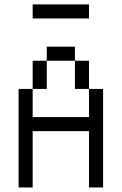

<svg xmlns="http://www.w3.org/2000/svg" viewBox="-20 -832 540 852"><path d="M375 -750V-812.5H125V-750ZM62.5 -437.5V0H125Q125 0 125 -250H375Q375 -250 375 0H437.5V-437.5H375Q375 -437.5 375 -312.5H125Q125 -312.5 125 -437.5ZM125 -437.5H187.5Q187.5 -437.5 187.5 -562.5H125Q125 -562.5 125 -437.5ZM375 -437.5Q375 -437.5 375 -562.5H312.5Q312.5 -562.5 312.5 -437.5ZM187.5 -562.5H312.5V-625H187.5Z"/></svg>

Font: BFUnifontExMono
Style: Regular
Weight: 500
Version: Version 15.0.06